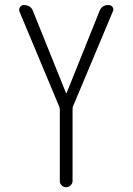

<svg xmlns="http://www.w3.org/2000/svg" viewBox="-20 -540 540 779"><path d="M220.7 -106.4 58.6 -494.1Q55.7 -502.9 61.5 -511.2Q67.4 -519.5 76.2 -519.5Q105.5 -519.5 114.3 -494.1L248 -162.1H249H250L383.8 -495.1Q393.6 -520.5 420.9 -519.5Q430.7 -519.5 436.5 -511.7Q442.4 -503.9 438.5 -495.1L275.4 -106.4Q274.4 -103.5 274.4 -95.7V194.3Q274.4 204.1 266.6 211.9Q258.8 219.7 248.5 219.7Q238.3 219.7 230.5 212.4Q222.7 205.1 222.7 194.3V-95.7Q222.7 -100.6 220.7 -106.4Z"/></svg>

Font: Rounded-L Mgen+ 1mn light
Style: Regular
Weight: 200
Designer: [Source Han Sans]
Ryoko NISHIZUKA  (kana & ideographs); Paul D. Hunt (Latin, Greek & Cyrillic); Wenlong ZHANG  (bopomofo
Version: Version 1.059.20150602